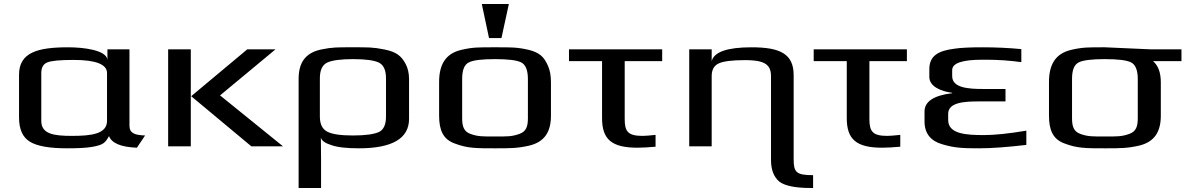

<svg xmlns="http://www.w3.org/2000/svg" viewBox="-20 -730 5915 958"><path d="M626 -103V-484H516V-432C510 -481 394 -494 320 -494C167 -494 75 -468 75 -357V-144C75 -85 93 -45 129 -23C165 -1 226 10 314 10C369 10 411 8 439 3C495 -7 504 -16 524 -51C537 -16 583 4 663 7L704 -54C652 -56 626 -65 626 -103ZM338 -52C246 -52 186 -62 186 -127V-366C186 -393 196 -411 217 -419C237 -427 281 -431 348 -431C458 -431 514 -409 514 -366V-127C514 -61 435 -52 338 -52Z M1392 0 1078 -254 1355 -484H1214L934 -250L1234 0ZM932 0V-484H819V0Z M1581 -44C1584 -29 1601 -16 1633 -6C1664 5 1710 10 1771 10C1937 10 2021 -39 2021 -137V-336C2021 -365 2015 -390 2004 -411C1982 -452 1957 -471 1899 -483C1840 -495 1814 -494 1740 -494C1665 -494 1640 -495 1582 -483C1503 -466 1470 -417 1470 -336V208H1582V71C1582 50 1581 -23 1581 -44ZM1906 -149C1906 -108 1894 -82 1870 -71C1845 -60 1802 -54 1741 -54C1681 -54 1638 -60 1613 -73C1588 -86 1576 -111 1576 -149V-339C1576 -380 1588 -406 1613 -418C1637 -429 1680 -435 1742 -435C1804 -435 1846 -429 1870 -418C1894 -406 1906 -380 1906 -339Z M2729 -321C2729 -353 2724 -380 2714 -402C2695 -445 2674 -467 2619 -481C2559 -495 2529 -494 2450 -494C2371 -494 2340 -495 2281 -481C2201 -462 2171 -405 2171 -321V-153C2171 -82 2190 -35 2249 -14C2312 10 2354 10 2450 10C2526 10 2561 10 2619 -3C2697 -21 2729 -72 2729 -153ZM2614 -140C2614 -100 2606 -74 2572 -62C2534 -48 2509 -49 2450 -49C2390 -49 2365 -48 2327 -62C2294 -74 2286 -100 2286 -140V-336C2286 -381 2297 -408 2320 -419C2342 -430 2386 -435 2450 -435C2514 -435 2557 -430 2580 -419C2602 -408 2614 -381 2614 -336ZM2482 -540 2519 -710H2384L2420 -540Z M3097 -136V-425H3284V-484H2819V-425H2984V-141C2984 -36 3030 7 3161 7C3186 7 3216 5 3251 2V-57C3222 -54 3200 -52 3186 -52C3113 -52 3097 -74 3097 -136Z M3940 64V-355C3940 -461 3873 -494 3730 -494C3609 -494 3543 -471 3531 -425V-484H3419V0H3531V-350C3531 -381 3542 -402 3565 -413C3587 -424 3631 -430 3697 -430C3726 -430 3749 -428 3768 -424C3811 -414 3827 -391 3827 -350V69C3827 117 3841 152 3867 175C3894 197 3947 208 4026 208H4037V144C3953 144 3940 130 3940 64Z M4318 -136V-425H4505V-484H4040V-425H4205V-141C4205 -36 4251 7 4382 7C4407 7 4437 5 4472 2V-57C4443 -54 4421 -52 4407 -52C4334 -52 4318 -74 4318 -136Z M4711 -131V-162C4711 -220 4793 -224 4866 -224H4997V-286H4887C4813 -286 4731 -291 4731 -350V-380C4731 -415 4781 -432 4881 -432H4901C4960 -432 5018 -428 5076 -420V-485C5013 -491 4948 -494 4882 -494C4822 -494 4775 -492 4742 -487C4665 -477 4617 -454 4617 -385V-346C4617 -298 4676 -274 4731 -267V-265C4639 -254 4593 -223 4593 -174V-124C4593 -63 4625 -26 4682 -10C4742 8 4782 10 4864 10C4928 10 5007 4 5101 -7V-78C5011 -63 4941 -56 4889 -56C4802 -56 4711 -61 4711 -131Z M5493 -494C5414 -494 5383 -495 5324 -481C5244 -462 5214 -405 5214 -321V-153C5214 -82 5233 -35 5292 -14C5355 10 5397 10 5493 10C5569 10 5604 10 5662 -3C5740 -21 5772 -72 5772 -153V-319C5772 -368 5759 -403 5733 -425H5875V-484H5717C5696 -484 5515 -494 5493 -494ZM5657 -140C5657 -100 5649 -74 5615 -62C5577 -48 5552 -49 5493 -49C5433 -49 5408 -48 5370 -62C5337 -74 5329 -100 5329 -140V-336C5329 -381 5340 -408 5363 -419C5385 -430 5429 -435 5493 -435C5557 -435 5600 -430 5623 -419C5645 -408 5657 -381 5657 -336Z"/></svg>

Font: Gamestation Extended
Style: Regular
Weight: 400
Width: 7
Designer: Jonas Hecksher
Foundry: Jonas Hecksher, Playtypeª, e-types AS
Version: Version 1.003